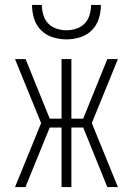

<svg xmlns="http://www.w3.org/2000/svg" viewBox="-20 -760 540 780"><path d="M41 0 147 -260 41 -520H84L182 -278H230V-520H270V-278H318L416 -520H459L353 -260L459 0H416L318 -242H270V0H230V-242H182L89 -14L84 0ZM250 -600Q222 -600 194.5 -608.5Q167 -617 147 -637Q127 -657 118.5 -684.5Q110 -712 110 -740H150Q150 -720 156 -699.5Q162 -679 176 -664.5Q190 -650 210 -643.5Q230 -637 250 -637Q270 -637 290 -643.5Q310 -650 324 -664.5Q338 -679 344 -699.5Q350 -720 350 -740H390Q390 -712 381.5 -684.5Q373 -657 353 -637Q333 -617 305.5 -608.5Q278 -600 250 -600Z"/></svg>

Font: Iosevka Extralight
Style: Regular
Weight: 200
Monospace: yes
Designer: Belleve Invis
Foundry: Belleve Invis
Version: Version 32.0.1; ttfautohint (v1.8.4)